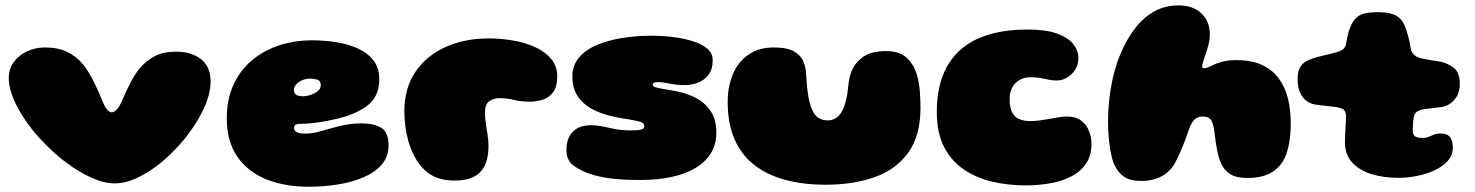

<svg xmlns="http://www.w3.org/2000/svg" viewBox="-20 -646 5468 712"><path d="M406 34Q365 34 317.5 12.2Q270 -9.5 223 -45Q200.5 -62 178.8 -81.8Q157 -101.5 136.8 -122.8Q116.5 -144 98.8 -166.5Q81 -189 66.2 -212Q51.5 -235 40 -257.5Q27 -284 19.8 -309Q12.5 -334 12.5 -356.5Q12.5 -390 30.8 -415.5Q49 -441 79.8 -455.5Q110.5 -470 147 -470Q196 -470 230 -453.2Q264 -436.5 288.5 -406.5Q297.5 -395.5 305.2 -383.2Q313 -371 320.2 -357.5Q327.5 -344 334.5 -329.2Q341.5 -314.5 348.2 -299Q355 -283.5 361.5 -267Q368.5 -250 376.8 -239.8Q385 -229.5 394 -229.5Q403 -229.5 413 -240Q423 -250.5 431 -269.5Q446.5 -305 462 -336Q477.5 -367 497 -391Q521 -420.5 553.2 -437.5Q585.5 -454.5 632.5 -454.5Q689 -454.5 725 -426.8Q761 -399 761 -344Q761 -318.5 753.2 -290.5Q745.5 -262.5 731 -233.5Q721 -213 708 -192.2Q695 -171.5 680 -151.2Q665 -131 648.2 -112Q631.5 -93 613.5 -75.5Q595.5 -58 576.5 -42.5Q534 -8 489.8 13Q445.5 34 406 34Z M1125 46.5Q1036 46.5 967.2 18.8Q898.5 -9 859.8 -65.5Q821 -122 821 -207.5Q821 -278 845.8 -331.8Q870.5 -385.5 914.2 -422.2Q958 -459 1015.2 -477.8Q1072.5 -496.5 1137.5 -496.5Q1181.5 -496.5 1225.5 -489.8Q1269.5 -483 1306 -466.8Q1342.5 -450.5 1364.5 -422.5Q1386.5 -394.5 1386.5 -352.5Q1386.5 -324.5 1378.8 -303.8Q1371 -283 1357 -268Q1343 -253 1324.2 -242Q1305.5 -231 1283.5 -222Q1261.5 -213 1227.8 -205Q1194 -197 1159.2 -192Q1124.5 -187 1099 -187Q1083.5 -187 1077 -183.8Q1070.5 -180.5 1070.5 -172Q1070.5 -167 1072.8 -163Q1075 -159 1079.5 -156.5Q1085 -153 1093.8 -151.8Q1102.5 -150.5 1113.5 -150.5Q1139 -150.5 1171.5 -160Q1204 -169.5 1241.8 -179Q1279.5 -188.5 1321.5 -188.5Q1366.5 -188.5 1393.8 -172Q1421 -155.5 1421 -106.5Q1421 -65.5 1396 -36.2Q1371 -7 1328.8 11.2Q1286.5 29.5 1233.5 38Q1180.5 46.5 1125 46.5ZM1104.5 -289Q1116 -289 1131.2 -293.8Q1146.5 -298.5 1158 -307.8Q1169.5 -317 1169.5 -330Q1169.5 -347 1156 -350.8Q1142.5 -354.5 1128 -354.5Q1118 -354.5 1107.8 -351.2Q1097.5 -348 1089 -342.2Q1080.5 -336.5 1075.2 -329Q1070 -321.5 1070 -313Q1070 -303 1074.8 -297.8Q1079.5 -292.5 1087.5 -290.8Q1095.5 -289 1104.5 -289Z M1666 23.5Q1635 23.5 1611.2 16.5Q1587.5 9.5 1569.8 -3.2Q1552 -16 1538 -33.5Q1523.5 -52 1512.5 -74.8Q1501.5 -97.5 1494.2 -123.2Q1487 -149 1483.2 -177Q1479.5 -205 1479.5 -233.5Q1479.5 -318.5 1520 -378.8Q1560.5 -439 1631.2 -471.2Q1702 -503.5 1792.5 -503.5Q1839 -503.5 1884.2 -495.5Q1929.5 -487.5 1966 -470.5Q2002.5 -453.5 2024.5 -426.8Q2046.5 -400 2046.5 -362.5Q2046.5 -325.5 2031.8 -305Q2017 -284.5 1993.8 -276.8Q1970.5 -269 1945.5 -269Q1911 -269 1886 -275.5Q1861 -282 1832 -282Q1810.5 -282 1794.5 -270.8Q1778.5 -259.5 1778.5 -229Q1778.5 -216 1779.8 -203.2Q1781 -190.5 1783 -178.2Q1785 -166 1787 -153.5Q1789 -141 1790.2 -129Q1791.5 -117 1791.5 -104.5Q1791.5 -41 1761.8 -8.8Q1732 23.5 1666 23.5Z M2355 21.5Q2310 21.5 2274.8 18.8Q2239.5 16 2211.8 10.5Q2184 5 2161 -3.5Q2126 -16.5 2103.2 -35Q2080.5 -53.5 2080.5 -91Q2080.5 -132 2103.5 -156.8Q2126.5 -181.5 2171.5 -181.5Q2194.5 -181.5 2216 -176.8Q2237.5 -172 2262 -167.2Q2286.5 -162.5 2317.5 -162.5Q2334.5 -162.5 2346 -163.5Q2357.5 -164.5 2363.5 -168Q2369.5 -171.5 2369.5 -178Q2369.5 -185.5 2363.8 -189.8Q2358 -194 2340 -198Q2322 -202 2285.5 -207.5Q2229 -216.5 2188 -235.5Q2147 -254.5 2124.8 -285.5Q2102.5 -316.5 2102.5 -361.5Q2102.5 -403.5 2127 -432.5Q2151.5 -461.5 2193.5 -479.2Q2235.5 -497 2287.8 -505.2Q2340 -513.5 2395.5 -513.5Q2434.5 -513.5 2474.5 -508.8Q2514.5 -504 2548.2 -493.5Q2582 -483 2602.5 -465.8Q2623 -448.5 2623 -423Q2623 -389 2607.2 -368.5Q2591.5 -348 2567.8 -339.2Q2544 -330.5 2519.5 -330.5Q2489 -330.5 2462.8 -336Q2436.5 -341.5 2423.5 -341.5Q2415.5 -341.5 2410.2 -340.5Q2405 -339.5 2402.8 -337.2Q2400.5 -335 2400.5 -331Q2400.5 -324.5 2416.5 -320.8Q2432.5 -317 2475 -310Q2518 -303.5 2554.8 -285.8Q2591.5 -268 2614 -236Q2636.5 -204 2636.5 -154.5Q2636.5 -111 2616.5 -78.2Q2596.5 -45.5 2559.5 -23.2Q2522.5 -1 2470.8 10.2Q2419 21.5 2355 21.5Z M3042.5 39Q2958.5 39 2891.2 20.8Q2824 2.5 2776.5 -34.8Q2729 -72 2703.8 -130Q2678.5 -188 2678.5 -267.5Q2678.5 -289.5 2681.2 -310Q2684 -330.5 2689.8 -349Q2695.5 -367.5 2703.5 -383.5Q2724 -423.5 2760.8 -446.8Q2797.5 -470 2849 -470Q2900 -470 2925.2 -455Q2950.5 -440 2959.2 -418Q2968 -396 2969 -375.5Q2970 -362.5 2970.8 -350.8Q2971.5 -339 2972.5 -328.2Q2973.5 -317.5 2974.8 -307.8Q2976 -298 2977.5 -289Q2983.5 -256 2992.8 -236.5Q3002 -217 3016.2 -208.2Q3030.5 -199.5 3050.5 -199.5Q3063.5 -199.5 3076.2 -206Q3089 -212.5 3099.8 -229Q3110.5 -245.5 3117.5 -275Q3121 -289 3122.8 -302.2Q3124.5 -315.5 3125.8 -328.2Q3127 -341 3129.5 -353.5Q3132 -366 3136.5 -378.5Q3149.5 -412.5 3179.8 -434.5Q3210 -456.5 3266 -456.5Q3315.5 -456.5 3342.2 -431.8Q3369 -407 3381 -366Q3384.5 -353.5 3387 -339.5Q3389.5 -325.5 3390.8 -310.2Q3392 -295 3392.8 -279Q3393.5 -263 3393.5 -246.5Q3393.5 -142.5 3348 -79.8Q3302.5 -17 3223.2 11Q3144 39 3042.5 39Z M3783.5 41.5Q3718 41.5 3658.8 27.5Q3599.5 13.5 3553.2 -18.2Q3507 -50 3480.5 -102Q3454 -154 3454 -230.5Q3454 -308 3476 -365.2Q3498 -422.5 3541 -460.8Q3584 -499 3647 -517.8Q3710 -536.5 3791.5 -536.5Q3858 -536.5 3899.2 -521.8Q3940.5 -507 3959.8 -482.8Q3979 -458.5 3979 -429.5Q3979 -406.5 3967.2 -387.8Q3955.5 -369 3937 -358.2Q3918.5 -347.5 3898.5 -347.5Q3882 -347.5 3868.8 -350.5Q3855.5 -353.5 3840 -356.5Q3824.5 -359.5 3801.5 -359.5Q3784.5 -359.5 3770.5 -354Q3756.5 -348.5 3746 -338Q3735.5 -327.5 3729.8 -312.8Q3724 -298 3724 -280Q3724 -249.5 3732.5 -231.2Q3741 -213 3758.2 -205Q3775.5 -197 3801.5 -197Q3817.5 -197 3836.2 -199.5Q3855 -202 3874 -205.5Q3893 -209 3909 -211.5Q3925 -214 3935 -214Q3970 -214 3990.2 -198Q4010.5 -182 4019 -158.5Q4027.5 -135 4027.5 -112.5Q4027.5 -69.5 4007.8 -40Q3988 -10.5 3954 7.5Q3920 25.5 3876 33.5Q3832 41.5 3783.5 41.5Z M4211 25Q4170 25 4147.5 8.8Q4125 -7.5 4112 -35.5Q4107 -46 4103 -62.8Q4099 -79.5 4095.8 -100.8Q4092.5 -122 4090.8 -146Q4089 -170 4089 -195Q4089 -232.5 4092.8 -270.5Q4096.5 -308.5 4104.2 -345.2Q4112 -382 4124 -416.8Q4136 -451.5 4152.5 -483Q4169 -514.5 4190 -542Q4220.5 -581.5 4260.5 -603.8Q4300.5 -626 4351.5 -626Q4403.5 -626 4435 -596.5Q4466.5 -567 4466.5 -517.5Q4466.5 -503.5 4463.5 -489.2Q4460.5 -475 4456.2 -461.8Q4452 -448.5 4448 -436.5Q4444 -424.5 4441 -415.2Q4438 -406 4438 -400.5Q4438 -393 4445 -393Q4453.5 -393 4463 -397.5Q4472.5 -402 4485.5 -408Q4498.5 -414 4518 -418.5Q4537.5 -423 4566 -423Q4623 -423 4661.5 -404.5Q4700 -386 4723.2 -353.5Q4746.5 -321 4756.5 -279Q4766.5 -237 4766.5 -190Q4766.5 -168.5 4764.8 -148.5Q4763 -128.5 4759.8 -111.2Q4756.5 -94 4751.8 -79.5Q4747 -65 4741 -54Q4722.5 -20.5 4689.2 -3.2Q4656 14 4606 14Q4565 14 4542.2 -0.2Q4519.5 -14.5 4507.5 -41Q4503 -51.5 4499.5 -63.8Q4496 -76 4493.2 -90.2Q4490.5 -104.5 4488.2 -120.2Q4486 -136 4484 -153Q4482 -169 4479.2 -180.5Q4476.5 -192 4472 -199.2Q4467.5 -206.5 4460 -210.2Q4452.5 -214 4441 -214Q4431.5 -214 4424 -211.5Q4416.5 -209 4410.5 -203.5Q4404.5 -198 4399.2 -189Q4394 -180 4389.5 -167Q4382.5 -147 4376.8 -131.5Q4371 -116 4365.5 -102.5Q4360 -89 4353.5 -75Q4347 -61 4338.5 -44Q4321 -11 4289 7Q4257 25 4211 25Z M5165 13.5Q5112 13.5 5067 0Q5022 -13.5 4994.8 -42.8Q4967.5 -72 4967.5 -119Q4967.5 -129 4968 -139.5Q4968.5 -150 4969 -160.2Q4969.5 -170.5 4970 -180Q4970.5 -189.5 4971 -198.2Q4971.5 -207 4971.5 -214Q4971.5 -236 4957.8 -242.2Q4944 -248.5 4923.5 -250.5Q4913 -251.5 4903.2 -252.5Q4893.5 -253.5 4883.2 -255Q4873 -256.5 4860 -258Q4829.5 -262 4810.8 -286Q4792 -310 4792 -353Q4792 -383.5 4803 -399.5Q4814 -415.5 4832.2 -423.2Q4850.5 -431 4871 -436Q4890 -440.5 4907 -444.8Q4924 -449 4937 -452.5Q4950 -456 4959.8 -462.8Q4969.5 -469.5 4972 -485.5Q4974 -497 4976 -507Q4978 -517 4980.5 -526Q4983 -535 4986 -542.5Q4998.5 -575 5020.2 -588Q5042 -601 5087.5 -601Q5123 -601 5144.2 -593.8Q5165.5 -586.5 5177.5 -570.8Q5189.5 -555 5197 -528.5Q5200 -519 5202 -511.8Q5204 -504.5 5205.5 -497.5Q5207 -490.5 5208.5 -483Q5210 -475.5 5211.5 -465.5Q5214 -450 5226 -441Q5238 -432 5253 -429Q5265.5 -426.5 5274.8 -424.8Q5284 -423 5293.2 -421.8Q5302.5 -420.5 5314.5 -418.5Q5343 -414.5 5368.2 -396.8Q5393.5 -379 5393.5 -336Q5393.5 -299 5372.8 -275.5Q5352 -252 5322 -248.5Q5305 -246.5 5287.2 -244.5Q5269.5 -242.5 5257 -240.5Q5247 -239 5236 -232.8Q5225 -226.5 5222.5 -210.5Q5222 -205.5 5221.2 -200.5Q5220.5 -195.5 5220.2 -190.5Q5220 -185.5 5219.5 -180.5Q5219 -175.5 5219 -170.5Q5219 -165.5 5219 -160Q5219 -149 5226 -141.8Q5233 -134.5 5257 -134.5Q5268.5 -134.5 5278.2 -138.8Q5288 -143 5298.2 -147Q5308.5 -151 5321.5 -151Q5346.5 -151 5357 -137.8Q5367.5 -124.5 5367.5 -99Q5367.5 -70.5 5348.8 -49.5Q5330 -28.5 5300 -14.5Q5270 -0.5 5234.5 6.5Q5199 13.5 5165 13.5Z"/></svg>

Font: Gluten Thin Black
Style: Regular
Weight: 900
Version: Version 1.300